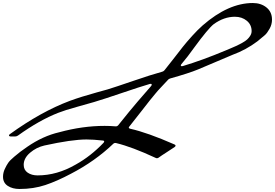

<svg xmlns="http://www.w3.org/2000/svg" viewBox="-78 -1021 1822 1272"><path d="M51 231Q5 231 -26.5 210.5Q-58 190 -58 150Q-58 124 -46.5 99Q-35 74 -23.5 57.5Q-12 41 16.5 17Q45 -7 56.5 -15.5Q68 -24 102 -48Q206 -120 315 -145Q469 -187 615 -187Q651 -187 687 -184Q698 -183 705 -191Q784 -290 833 -347L924 -452Q929 -459 926.5 -463Q924 -467 915 -465Q850 -446 731 -405.5Q612 -365 545 -345Q518 -337 433.5 -313.5Q349 -290 309 -274Q183 -225 41 -123Q32 -117 23 -117H-8Q-16 -117 -18 -122Q-20 -127 -13 -132Q193 -281 385 -353Q426 -368 466.5 -380.5Q507 -393 562 -408.5Q617 -424 636 -429Q682 -443 804.5 -485Q927 -527 997 -546Q1007 -549 1012 -556Q1032 -580 1070 -629.5Q1108 -679 1133 -710.5Q1158 -742 1194.5 -782.5Q1231 -823 1265 -853Q1435 -1001 1597 -1001Q1651 -1001 1687.5 -971.5Q1724 -942 1724 -891Q1724 -859 1708 -830.5Q1692 -802 1677.5 -789Q1663 -776 1627 -747Q1551 -690 1463 -658Q1432 -645 1354.5 -612Q1277 -579 1234 -561Q1174 -536 1049 -501Q1039 -498 1034 -491Q1029 -485 997 -451.5Q965 -418 950 -399Q921 -365 864 -291Q807 -217 779 -183Q769 -172 785 -168Q898 -143 1078 -64Q1092 -57 1079 -47Q1065 -37 1028 -13.5Q991 10 972 24Q962 30 953 25Q796 -48 692 -73Q681 -76 673 -69Q552 47 392 130Q300 179 222 205Q144 231 51 231ZM1123 -595Q1118 -589 1120.5 -585Q1123 -581 1132 -583Q1260 -621 1420 -688Q1427 -691 1453 -702Q1479 -713 1492 -719Q1505 -725 1526.5 -737Q1548 -749 1559.5 -759.5Q1571 -770 1580 -784.5Q1589 -799 1589 -815Q1589 -857 1557 -883.5Q1525 -910 1478 -910Q1406 -910 1338 -861Q1301 -832 1208 -705Q1167 -647 1123 -595ZM171 141Q300 141 424 69Q523 14 608 -75Q611 -78 612 -81.5Q613 -85 610.5 -87.5Q608 -90 603 -90Q540 -97 495 -97Q398 -97 216 -57Q163 -45 121 -9Q79 27 79 71Q79 105 105.5 123Q132 141 171 141Z"/></svg>

Font: Joscelyn
Style: Regular
Weight: 400
Designer: Peter S. Baker
Version: Version 1.012